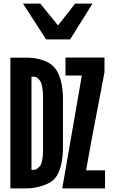

<svg xmlns="http://www.w3.org/2000/svg" viewBox="-20 -1044 640 1064"><path d="M37.5 -724.5H130.5Q173 -724.5 214.8 -711.2Q256.5 -698 279 -673Q303.5 -646.5 316.2 -600.8Q329 -555 329 -492.5V-232.5Q329 -108 284 -55Q270 -38.5 243.5 -26Q217 -13.5 186.2 -6.8Q155.5 0 130.5 0H37.5ZM202 -124.5Q210 -134 214.2 -157.8Q218.5 -181.5 218.5 -215.5V-505.5Q218.5 -538.5 214 -562.2Q209.5 -586 202 -596.5Q185.5 -619 168 -619H154.5V-102.5H166Q175.5 -102.5 184 -107.8Q192.5 -113 202 -124.5ZM433.5 -625.5H343V-725H559V-643.5Q559 -640 531 -496.5Q473.5 -199 457 -100H562V0H325ZM107.5 -1024H203.5L301.5 -903L396.5 -1024H492.5L368.5 -825.5H235.5Z"/></svg>

Font: JuliaMono
Style: Bold
Weight: 700
Monospace: yes
Designer: cormullion
Foundry: corm
Version: Version 0.055; ttfautohint (v1.8.4)